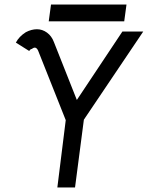

<svg xmlns="http://www.w3.org/2000/svg" viewBox="-20 -826 660 847"><path d="M133 -616Q128 -616 120 -610Q113 -609 109 -601L50 -638Q64 -665 94 -684Q119 -697 143 -697Q167 -697 187.5 -682Q208 -667 218 -640L319 -385L520 -687H612L350 -298L311 1H233L270 -296L148 -603Q142 -616 133 -616ZM205 -806H538L528 -732H195Z"/></svg>

Font: Bellota
Style: Bold Italic
Weight: 700
Italic angle: -7.5°
Designer: Kemie Guaida
Foundry: Kemie Guaida
Version: Version 4.001